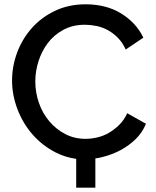

<svg xmlns="http://www.w3.org/2000/svg" viewBox="-20 -734 723 892"><path d="M334 138V4Q283 -3 238 -26Q176 -58 131 -109.5Q86 -161 61 -227Q36 -293 36 -360Q36 -425 59 -488Q82 -551 126 -601.5Q170 -652 234 -683Q298 -714 378 -714Q474 -714 543.5 -671Q613 -628 646 -559L564 -504Q549 -537 527 -559Q505 -581 480 -594.5Q455 -608 427.5 -613.5Q400 -619 374 -619Q318 -619 274.5 -595.5Q231 -572 202.5 -534.5Q174 -497 159 -450Q144 -403 144 -356Q144 -304 161 -255.5Q178 -207 209.5 -170Q241 -133 283.5 -111Q326 -89 377 -89Q404 -89 432 -95.5Q460 -102 486 -117Q512 -132 534.5 -154.5Q557 -177 571 -208L658 -159Q642 -119 611 -88.5Q580 -58 541 -37Q502 -16 458 -5Q440 0 423 2V138Z"/></svg>

Font: Rising Sun Medium
Style: Regular
Weight: 500
Designer: Matt McInerney, Pablo Impallari, Rodrigo Fuenzalida (Raleway font), Stephen Hutchings (Greek), Cristiano Sobral (main ch
Foundry: The Rising Sun Project Authors
Version: Version 4.327; ttfautohint (v1.8.4.7-5d5b-dirty)